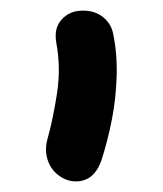

<svg xmlns="http://www.w3.org/2000/svg" viewBox="-20 -736 308 362"><path d="M123 -394Q106 -394 91 -405Q76 -416 70 -434Q64 -452 69 -472Q80 -511 87.5 -560Q95 -609 86 -656Q83 -674 88.5 -687Q94 -700 106.5 -708Q119 -716 136 -716Q159 -716 174 -704Q189 -692 193 -674Q201 -637 200 -594.5Q199 -552 191 -511Q183 -470 171 -433Q157 -394 123 -394Z"/></svg>

Font: Shantell Sans Medium
Style: Regular
Weight: 500
Designer: Stephen Nixon, Anya Danilova, Shantell Martin
Foundry: Arrow Type
Version: Version 1.011;[c5ecc13dd]